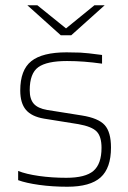

<svg xmlns="http://www.w3.org/2000/svg" viewBox="-20 -703 486 730"><path d="M235 -471Q158 -471 125.5 -447.5Q93 -424 93 -360Q93 -326 108.5 -308.5Q124 -291 159 -285L291 -264Q354 -254 378 -227.5Q402 -201 402 -142Q402 -64 362.5 -28.5Q323 7 236 7Q179 7 129 0Q79 -7 49 -18V-53Q79 -41 128 -34Q177 -27 232 -27Q305 -27 335.5 -53.5Q366 -80 366 -141Q366 -184 347.5 -203Q329 -222 278 -231L147 -252Q100 -260 78.5 -285.5Q57 -311 57 -359Q57 -437 99 -470.5Q141 -504 233 -504Q261 -504 285 -503Q309 -502 368 -494V-461Q332 -466 300 -468.5Q268 -471 235 -471ZM84 -683H122L231 -595L339 -683H378L251 -569H211Z"/></svg>

Font: Blinker ExtraLight
Style: Regular
Weight: 200
Designer: Juergen Huber
Foundry: supertype
Version: Version 1.017;hotconv 1.0.117;makeotfexe 2.5.65602